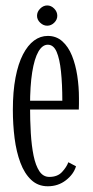

<svg xmlns="http://www.w3.org/2000/svg" viewBox="-20 -656 332 687"><path d="M151 10.5Q116 10.5 91.8 -12.2Q67.5 -35 53 -73.8Q38.5 -112.5 32.2 -161.5Q26 -210.5 26 -263Q26 -328.5 35.5 -378.2Q45 -428 62.2 -461.2Q79.5 -494.5 102 -511Q124.5 -527.5 151 -527.5Q181.5 -527.5 203 -508.2Q224.5 -489 237.5 -456.8Q250.5 -424.5 256.5 -385Q262.5 -345.5 262.5 -305Q262.5 -294.5 262.5 -284.2Q262.5 -274 262 -264H80.5V-295.5H203Q203 -355 198.2 -400.2Q193.5 -445.5 182.5 -470.8Q171.5 -496 151 -496Q131.5 -496 117.2 -471Q103 -446 95.2 -397.5Q87.5 -349 87.5 -278Q87.5 -226 90.2 -180Q93 -134 100.2 -98.8Q107.5 -63.5 121 -43.2Q134.5 -23 156.5 -23Q186 -23 202.2 -40.8Q218.5 -58.5 224.5 -75.5L252 -61Q243.5 -32.5 215.8 -11Q188 10.5 151 10.5ZM149 -564Q135 -564 123.8 -574.8Q112.5 -585.5 112.5 -599.5Q112.5 -614 123.8 -625.2Q135 -636.5 149 -636.5Q163 -636.5 174 -625.2Q185 -614 185 -599.5Q185 -585.5 174 -574.8Q163 -564 149 -564Z"/></svg>

Font: Imbue Light
Style: Regular
Weight: 300
Designer: Tyler Finck
Foundry: Etcetera Type Company
Version: Version 1.102